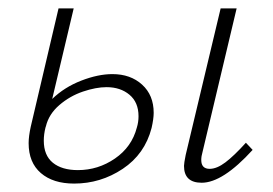

<svg xmlns="http://www.w3.org/2000/svg" viewBox="-20 -430 648 456"><path d="M345 -162Q345 -148 340 -126Q324 -64 271.5 -29Q219 6 156 6Q106 6 77 -19Q48 -44 48 -90Q48 -106 53 -129L119 -410H155L104 -195Q133 -223 173 -238.5Q213 -254 247 -254Q290 -254 317.5 -229Q345 -204 345 -162ZM309 -154Q309 -187 287.5 -205Q266 -223 233 -223Q208 -223 177 -212.5Q146 -202 121 -180.5Q96 -159 89 -130L88 -127Q84 -111 84 -96Q84 -61 105.5 -43.5Q127 -26 165 -26Q213 -26 253 -53.5Q293 -81 305 -127Q309 -140 309 -154ZM417 -36Q417 -42 421 -62L504 -410H542L461 -69Q458 -59 458 -50Q458 -29 478 -29Q495 -29 515.5 -44.5Q536 -60 564 -91L580 -74Q509 4 459 4Q417 4 417 -36Z"/></svg>

Font: Ysabeau Light
Style: Italic
Weight: 300
Italic angle: -12°
Designer: Christian Thalmann (Catharsis Fonts)
Version: Version 0.003